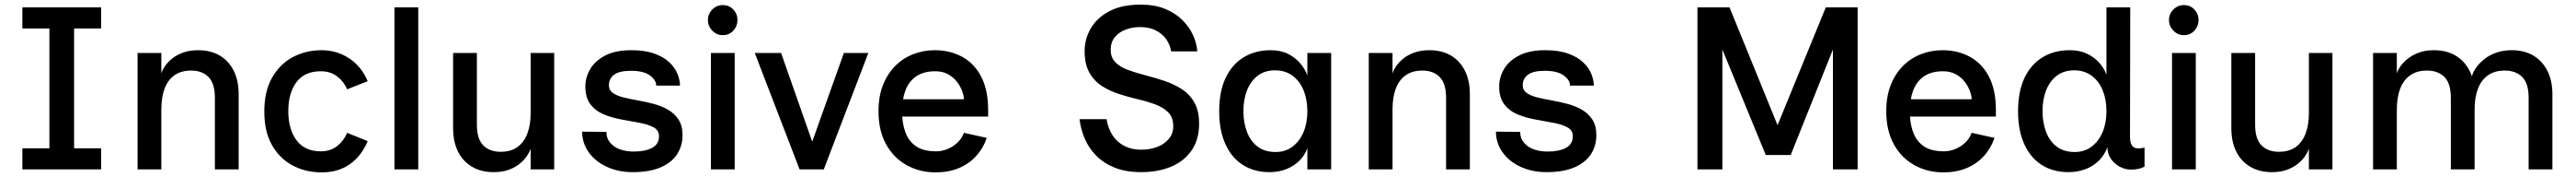

<svg xmlns="http://www.w3.org/2000/svg" viewBox="-20 -732 11160 765"><path d="M77 0V-91H194V-609H77V-700H418V-609H301V-91H418V0Z M576 0V-503H679V-414Q683 -429 695 -446.5Q707 -464 726.5 -479.5Q746 -495 774 -505Q802 -515 838 -515Q893 -515 932 -492Q971 -469 992.5 -426.5Q1014 -384 1014 -324V0H911V-309Q911 -371 883.5 -399Q856 -427 808 -427Q764 -427 735 -406Q706 -385 692.5 -347.5Q679 -310 679 -260V0Z M1573 -381 1484 -346Q1470 -379 1441 -401.5Q1412 -424 1370 -424Q1299 -424 1264 -376.5Q1229 -329 1229 -252Q1229 -174 1264.5 -126Q1300 -78 1370 -78Q1412 -78 1441 -101Q1470 -124 1484 -158L1573 -122Q1546 -58 1496 -22.5Q1446 13 1373 13Q1304 13 1247.5 -17Q1191 -47 1158 -105.5Q1125 -164 1125 -250Q1125 -336 1158 -395Q1191 -454 1247.5 -484.5Q1304 -515 1373 -515Q1439 -515 1492.5 -480Q1546 -445 1573 -381Z M1689 0V-700H1792V0Z M2381 -503V0H2279V-89Q2274 -74 2262 -56.5Q2250 -39 2230.5 -23.5Q2211 -8 2183.5 2Q2156 12 2119 12Q2065 12 2025.5 -11Q1986 -34 1964.5 -76.5Q1943 -119 1943 -179V-503H2046V-193Q2046 -132 2073.5 -104Q2101 -76 2149 -76Q2194 -76 2222.5 -97Q2251 -118 2265 -155.5Q2279 -193 2279 -243V-503Z M2721 12Q2659 12 2609 -11Q2559 -34 2530.5 -74Q2502 -114 2502 -163L2607 -162Q2607 -134 2624 -114.5Q2641 -95 2667.5 -86Q2694 -77 2725 -77Q2776 -77 2805.5 -93Q2835 -109 2835 -143Q2835 -169 2812 -181.5Q2789 -194 2752.5 -201Q2716 -208 2675.5 -215Q2635 -222 2598.5 -236.5Q2562 -251 2539 -280Q2516 -309 2516 -358Q2516 -398 2537 -433.5Q2558 -469 2602 -492Q2646 -515 2715 -515Q2774 -515 2814.5 -500.5Q2855 -486 2879.5 -463Q2904 -440 2915 -413Q2926 -386 2926 -362H2823Q2823 -386 2795.5 -406Q2768 -426 2714 -426Q2663 -426 2640.5 -409Q2618 -392 2618 -364Q2618 -342 2635.5 -330Q2653 -318 2681 -311Q2709 -304 2743.5 -298Q2778 -292 2812 -283Q2846 -274 2874 -258Q2902 -242 2919.5 -215.5Q2937 -189 2937 -148Q2937 -103 2914.5 -67Q2892 -31 2844 -9.5Q2796 12 2721 12Z M3111 -580Q3085 -580 3066 -599.5Q3047 -619 3047 -645Q3047 -672 3066 -691Q3085 -710 3111 -710Q3139 -710 3157 -691Q3175 -672 3175 -645Q3175 -619 3157 -599.5Q3139 -580 3111 -580ZM3060 0V-503H3163V0Z M3250 -503H3364L3541 0H3444ZM3742 -503 3549 0H3456L3636 -503Z M4033 13Q3964 13 3907.5 -18.5Q3851 -50 3818.5 -109Q3786 -168 3786 -251Q3786 -315 3805 -363.5Q3824 -412 3857.5 -446Q3891 -480 3935.5 -497.5Q3980 -515 4030 -515Q4096 -515 4148.5 -486.5Q4201 -458 4231 -400.5Q4261 -343 4261 -257V-228H3874V-303H4156Q4156 -317 4148.5 -338Q4141 -359 4126 -378.5Q4111 -398 4087.5 -411Q4064 -424 4032 -424Q3982 -424 3950 -402.5Q3918 -381 3903 -342Q3888 -303 3888 -249Q3888 -202 3901.5 -163Q3915 -124 3947 -101Q3979 -78 4036 -78Q4060 -78 4084 -87.5Q4108 -97 4127.5 -115Q4147 -133 4156 -158L4255 -136Q4239 -90 4208 -56.5Q4177 -23 4133 -5Q4089 13 4033 13Z M4924 12Q4857 12 4809 -7.5Q4761 -27 4729 -59.5Q4697 -92 4679.5 -133Q4662 -174 4657 -217H4774Q4781 -176 4800.5 -146.5Q4820 -117 4851.5 -101Q4883 -85 4924 -85Q4962 -85 4993.5 -97Q5025 -109 5044 -132Q5063 -155 5063 -186Q5063 -224 5042 -245.5Q5021 -267 4987 -280Q4953 -293 4912 -302.5Q4871 -312 4830 -325Q4789 -338 4755 -359.5Q4721 -381 4700 -417.5Q4679 -454 4679 -512Q4679 -563 4705.5 -609Q4732 -655 4786 -683.5Q4840 -712 4922 -712Q4983 -712 5028 -693.5Q5073 -675 5103 -645Q5133 -615 5149 -579.5Q5165 -544 5167 -510H5054Q5049 -539 5032.5 -562.5Q5016 -586 4987.5 -600.5Q4959 -615 4918 -615Q4887 -615 4858 -604.5Q4829 -594 4810.5 -572Q4792 -550 4792 -517Q4792 -483 4812.5 -462.5Q4833 -442 4867.5 -429.5Q4902 -417 4943 -406.5Q4984 -396 5024.5 -382.5Q5065 -369 5099.5 -347Q5134 -325 5154.5 -289Q5175 -253 5175 -197Q5175 -129 5142.5 -82Q5110 -35 5053.5 -11.5Q4997 12 4924 12Z M5480 12Q5413 12 5364 -19.5Q5315 -51 5288.5 -110Q5262 -169 5262 -251Q5262 -336 5289.5 -394.5Q5317 -453 5367.5 -484Q5418 -515 5485 -515Q5529 -515 5560.5 -499Q5592 -483 5613 -458.5Q5634 -434 5644 -406V-503H5747V0H5644V-92Q5633 -60 5608.5 -36.5Q5584 -13 5551.5 -0.5Q5519 12 5480 12ZM5506 -75Q5549 -75 5580 -98.5Q5611 -122 5627.5 -161.5Q5644 -201 5644 -251Q5644 -302 5627.5 -342Q5611 -382 5579.5 -405Q5548 -428 5504 -428Q5459 -428 5428.5 -404.5Q5398 -381 5382.5 -341.5Q5367 -302 5367 -252Q5367 -202 5382.5 -161.5Q5398 -121 5429 -98Q5460 -75 5506 -75Z M5910 0V-503H6013V-414Q6017 -429 6029 -446.5Q6041 -464 6060.5 -479.5Q6080 -495 6108 -505Q6136 -515 6172 -515Q6227 -515 6266 -492Q6305 -469 6326.5 -426.5Q6348 -384 6348 -324V0H6245V-309Q6245 -371 6217.5 -399Q6190 -427 6142 -427Q6098 -427 6069 -406Q6040 -385 6026.5 -347.5Q6013 -310 6013 -260V0Z M6680 12Q6618 12 6568 -11Q6518 -34 6489.5 -74Q6461 -114 6461 -163L6566 -162Q6566 -134 6583 -114.5Q6600 -95 6626.5 -86Q6653 -77 6684 -77Q6735 -77 6764.5 -93Q6794 -109 6794 -143Q6794 -169 6771 -181.5Q6748 -194 6711.5 -201Q6675 -208 6634.5 -215Q6594 -222 6557.5 -236.5Q6521 -251 6498 -280Q6475 -309 6475 -358Q6475 -398 6496 -433.5Q6517 -469 6561 -492Q6605 -515 6674 -515Q6733 -515 6773.5 -500.5Q6814 -486 6838.5 -463Q6863 -440 6874 -413Q6885 -386 6885 -362H6782Q6782 -386 6754.5 -406Q6727 -426 6673 -426Q6622 -426 6599.5 -409Q6577 -392 6577 -364Q6577 -342 6594.5 -330Q6612 -318 6640 -311Q6668 -304 6702.5 -298Q6737 -292 6771 -283Q6805 -274 6833 -258Q6861 -242 6878.5 -215.5Q6896 -189 6896 -148Q6896 -103 6873.5 -67Q6851 -31 6803 -9.5Q6755 12 6680 12Z M7681 -191 7890 -700H8028V0H7921V-518L7738 -62H7630L7442 -518V0H7334V-700H7473Z M8399 13Q8330 13 8273.5 -18.5Q8217 -50 8184.5 -109Q8152 -168 8152 -251Q8152 -315 8171 -363.5Q8190 -412 8223.5 -446Q8257 -480 8301.5 -497.5Q8346 -515 8396 -515Q8462 -515 8514.5 -486.5Q8567 -458 8597 -400.5Q8627 -343 8627 -257V-228H8240V-303H8522Q8522 -317 8514.5 -338Q8507 -359 8492 -378.5Q8477 -398 8453.5 -411Q8430 -424 8398 -424Q8348 -424 8316 -402.5Q8284 -381 8269 -342Q8254 -303 8254 -249Q8254 -202 8267.5 -163Q8281 -124 8313 -101Q8345 -78 8402 -78Q8426 -78 8450 -87.5Q8474 -97 8493.5 -115Q8513 -133 8522 -158L8621 -136Q8605 -90 8574 -56.5Q8543 -23 8499 -5Q8455 13 8399 13Z M9110 -96Q9098 -62 9073 -37.5Q9048 -13 9014 -0.5Q8980 12 8942 12Q8874 12 8825 -19.5Q8776 -51 8749.5 -110Q8723 -169 8723 -251Q8723 -336 8750.5 -394.5Q8778 -453 8828.5 -484Q8879 -515 8947 -515Q8990 -515 9021.5 -500Q9053 -485 9074.5 -461Q9096 -437 9106 -409V-700H9209L9208 -140Q9208 -110 9221 -98Q9234 -86 9271 -94V-12Q9261 -6 9246 -2.5Q9231 1 9212 1Q9187 1 9163.5 -11.5Q9140 -24 9125 -46Q9110 -68 9110 -96ZM8968 -75Q9011 -75 9042 -98.5Q9073 -122 9089.5 -161.5Q9106 -201 9106 -251Q9106 -302 9089.5 -342Q9073 -382 9041.5 -405Q9010 -428 8966 -428Q8921 -428 8890.5 -404.5Q8860 -381 8844.5 -341.5Q8829 -302 8829 -252Q8829 -202 8844.5 -161.5Q8860 -121 8891 -98Q8922 -75 8968 -75Z M9441 -580Q9415 -580 9396 -599.5Q9377 -619 9377 -645Q9377 -672 9396 -691Q9415 -710 9441 -710Q9469 -710 9487 -691Q9505 -672 9505 -645Q9505 -619 9487 -599.5Q9469 -580 9441 -580ZM9390 0V-503H9493V0Z M10085 -503V0H9983V-89Q9978 -74 9966 -56.5Q9954 -39 9934.5 -23.5Q9915 -8 9887.5 2Q9860 12 9823 12Q9769 12 9729.5 -11Q9690 -34 9668.5 -76.5Q9647 -119 9647 -179V-503H9750V-193Q9750 -132 9777.5 -104Q9805 -76 9853 -76Q9898 -76 9926.5 -97Q9955 -118 9969 -155.5Q9983 -193 9983 -243V-503Z M10261 0V-503H10364V-414Q10368 -429 10380.5 -446.5Q10393 -464 10413 -479.5Q10433 -495 10460.5 -505Q10488 -515 10525 -515Q10579 -515 10618 -492Q10657 -469 10679 -426.5Q10701 -384 10701 -324V0H10598V-309Q10598 -372 10570 -399.5Q10542 -427 10495 -427Q10450 -427 10421 -406Q10392 -385 10378 -347.5Q10364 -310 10364 -260V0ZM10935 0V-309Q10935 -372 10907 -399.5Q10879 -427 10832 -427Q10787 -427 10758 -406Q10729 -385 10715 -347.5Q10701 -310 10701 -260L10689 -401Q10694 -421 10708.5 -441Q10723 -461 10745 -478Q10767 -495 10796.5 -505Q10826 -515 10862 -515Q10916 -515 10955 -492Q10994 -469 11016 -426.5Q11038 -384 11038 -324V0Z"/></svg>

Font: Inclusive Sans Medium
Style: Regular
Weight: 500
Designer: Olivia King
Foundry: Olivia King
Version: Version 2.004